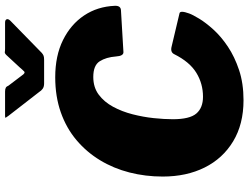

<svg xmlns="http://www.w3.org/2000/svg" viewBox="-134 -862 1006 777"><g transform="rotate(-90 368.5 -473.0)"><path d="M445 -752Q532 -752 595.5 -720.5Q659 -689 695 -635Q731 -581 734 -511Q735 -487 716 -486L547 -476Q531 -475 529 -506Q526 -546 509.5 -572Q493 -598 446 -598Q404 -598 374.5 -576Q345 -554 325.5 -518Q306 -482 295 -439Q284 -396 279.5 -353.5Q275 -311 275 -276Q275 -208 298 -181Q321 -154 366 -154Q419 -154 463 -181Q507 -208 538 -270Q546 -287 569 -281L704 -249Q716 -246 703 -210Q698 -196 682 -169.5Q666 -143 638 -112Q610 -81 569 -53.5Q528 -26 474 -8Q420 10 352 10Q255 10 185.5 -32Q116 -74 79.5 -147.5Q43 -221 43 -317Q43 -387 59.5 -451.5Q76 -516 109 -570.5Q142 -625 190.5 -666Q239 -707 303 -729.5Q367 -752 445 -752ZM535 -950Q542 -957 547 -956Q552 -955 561 -955H666Q677 -955 679.5 -948.5Q682 -942 673 -933L543 -806Q537 -801 531.5 -799Q526 -797 515 -797H420Q406 -797 398 -803Q390 -809 386 -816L289 -941Q284 -949 281.5 -952Q279 -955 288 -955H387Q397 -955 402.5 -952Q408 -949 411 -941L452 -887Q462 -872 468 -877.5Q474 -883 485 -896Z"/></g></svg>

Font: Libre Franklin Black
Style: Italic
Weight: 900
Italic angle: -8°
Designer: Pablo Impallari, Rodrigo Fuenzalida, Nhung Nguyen
Foundry: Impallari Type
Version: Version 3.000